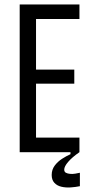

<svg xmlns="http://www.w3.org/2000/svg" viewBox="-20 -680 403 858"><path d="M68 0V-660H141V0ZM92 0V-65H335V0ZM92 -306V-369H312V-306ZM92 -595V-660H335V-595ZM337 152Q318 156 296 157.5Q274 159 254.5 154.5Q235 150 223 137Q211 124 211 102Q211 78 224.5 60Q238 42 257.5 29.5Q277 17 295 9V-4H335V0Q302 23 284.5 43.5Q267 64 267 78Q267 88 274.5 92Q282 96 293.5 97Q305 98 316.5 96Q328 94 337 92Z"/></svg>

Font: Bricolage Grotesque 24pt Condensed Light
Style: Regular
Weight: 300
Width: 3
Designer: Mathieu Triay
Foundry: Atelier Triay
Version: Version 1.001;gftools[0.9.33.dev8+g029e19f]